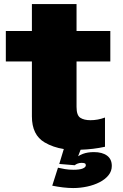

<svg xmlns="http://www.w3.org/2000/svg" viewBox="-20 -750 623 972"><path d="M350.5 202Q386 202 421 194.5Q456 187 484.2 172.5Q512.5 158 529.2 137.2Q546 116.5 546 90Q546 55.5 521.8 37.8Q497.5 20 455.5 20Q423.5 20 399.5 29Q385.5 34.5 375.5 41L388 8Q452 6 511.5 -7V-155Q475.5 -141.5 438 -141.5Q405 -141.5 386.2 -154Q367.5 -166.5 367.5 -209V-439H538.5V-593H367.5V-729.5H141.5V-593H9.5V-439H141.5V-161Q141.5 -66.5 206 -29Q248.5 -4 303 4.5L280 80L358.5 86.5Q363 82 372.8 78.2Q382.5 74.5 392.5 74.5Q404.5 74.5 409.5 77Q414.5 79.5 414.5 86.5Q414.5 96.5 399 103Q383.5 109.5 351.5 109.5Q329 109.5 308.5 106Q288 102.5 273.5 99L244.5 190Q271.5 195.5 299.2 198.8Q327 202 350.5 202Z"/></svg>

Font: Anybody Thin Black
Style: Regular
Weight: 900
Version: Version 1.113;gftools[0.9.25]